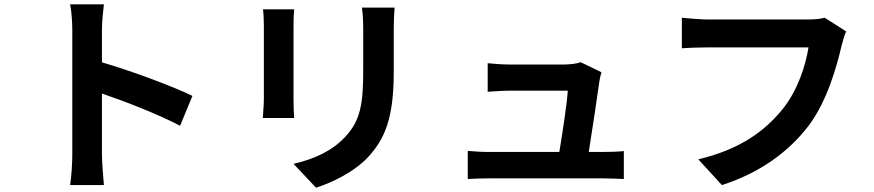

<svg xmlns="http://www.w3.org/2000/svg" viewBox="-20 -811 4040 887"><path d="M314 -96C314 -56 310 4 304 44H460C456 3 451 -67 451 -96V-379C559 -342 709 -284 812 -230L869 -368C777 -413 585 -484 451 -523V-671C451 -712 456 -756 460 -791H304C311 -756 314 -706 314 -671C314 -586 314 -172 314 -96Z M1803 -776H1652C1656 -748 1658 -716 1658 -676C1658 -632 1658 -537 1658 -486C1658 -330 1645 -255 1576 -180C1516 -115 1435 -77 1336 -54L1440 56C1513 33 1617 -16 1683 -88C1757 -170 1799 -263 1799 -478C1799 -527 1799 -624 1799 -676C1799 -716 1801 -748 1803 -776ZM1339 -768H1195C1198 -745 1199 -710 1199 -691C1199 -647 1199 -411 1199 -354C1199 -324 1195 -285 1194 -266H1339C1337 -289 1336 -328 1336 -353C1336 -409 1336 -647 1336 -691C1336 -723 1337 -745 1339 -768Z M2141 -114V16C2179 14 2204 13 2240 13C2291 13 2715 13 2766 13C2793 13 2842 15 2862 16V-113C2836 -110 2790 -109 2764 -109H2700C2715 -204 2741 -376 2749 -435C2751 -445 2754 -464 2759 -477L2662 -524C2650 -517 2609 -513 2588 -513C2540 -513 2383 -513 2332 -513C2305 -513 2259 -516 2233 -519V-387C2262 -389 2301 -392 2333 -392C2362 -392 2556 -392 2603 -392C2600 -336 2578 -194 2564 -109H2240C2205 -109 2168 -111 2141 -114Z M3889 -666 3790 -729C3764 -722 3732 -721 3712 -721C3656 -721 3324 -721 3250 -721C3217 -721 3160 -726 3130 -729V-588C3156 -590 3204 -592 3249 -592C3324 -592 3655 -592 3715 -592C3702 -507 3664 -393 3598 -310C3517 -209 3404 -122 3206 -75L3315 44C3493 -13 3626 -112 3717 -232C3800 -343 3844 -498 3867 -596C3872 -617 3880 -646 3889 -666Z"/></svg>

Font: Noto Sans JP
Style: Bold
Weight: 700
Designer: Ryoko NISHIZUKA 西塚涼子 (kana, bopomofo & ideographs); Paul D. Hunt (Latin, Greek & Cyrillic); Sandoll Communications 산돌커뮤니
Foundry: Adobe
Version: Version 2.004;hotconv 1.0.118;makeotfexe 2.5.65603